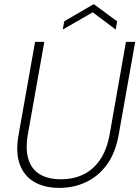

<svg xmlns="http://www.w3.org/2000/svg" viewBox="-20 -904 679 936"><path d="M270 12Q197 12 147 -17Q97 -46 76 -104Q55 -162 71 -249L151 -700H196L116 -250Q103 -175 119 -126Q135 -77 175.5 -53.5Q216 -30 278 -30Q336 -30 384.5 -52.5Q433 -75 467 -124Q501 -173 515 -251L594 -700H639L559 -249Q543 -158 500.5 -100.5Q458 -43 398 -15.5Q338 12 270 12ZM286 -760 293 -800 437 -884 551 -800 544 -760 432 -844Z"/></svg>

Font: DM Sans 16pt ExtraLight
Style: Italic
Weight: 250
Italic angle: -10°
Version: Version 4.004;gftools[0.9.30]